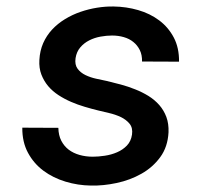

<svg xmlns="http://www.w3.org/2000/svg" viewBox="-20 -558 627 588"><path d="M384.3 -146Q387.2 -166.5 376.7 -179.2Q366.2 -191.9 349.6 -199.7Q333 -207.5 313.7 -211.9Q294.4 -216.3 280.8 -219.7Q260.7 -224.6 239.3 -231Q217.8 -237.3 197.5 -246.1Q177.2 -254.9 158.9 -266.8Q140.6 -278.8 127.4 -294.4Q114.3 -310.1 106.7 -329.8Q99.1 -349.6 100.6 -374.5Q102.1 -402.8 112.3 -426Q122.6 -449.2 139.6 -467.5Q156.7 -485.8 179.2 -499.5Q201.7 -513.2 226.6 -521.7Q251.5 -530.3 277.3 -534.4Q303.2 -538.6 328.1 -538.1Q366.7 -537.6 403.1 -527.1Q439.5 -516.6 467.5 -495.6Q495.6 -474.6 512.2 -443.1Q528.8 -411.6 528.3 -369.1L415 -369.6Q415.5 -389.6 408.2 -404.5Q400.9 -419.4 388.4 -429.4Q376 -439.5 359.1 -444.3Q342.3 -449.2 323.2 -449.2Q306.2 -449.2 287.6 -445.8Q269 -442.4 253.2 -434.3Q237.3 -426.3 225.8 -412.8Q214.4 -399.4 211.4 -379.9Q208.5 -359.9 217.5 -347.7Q226.6 -335.4 241.7 -328.1Q256.8 -320.8 274.7 -316.9Q292.5 -313 306.6 -310.1Q327.6 -305.2 350.1 -299.1Q372.6 -293 394 -284.4Q415.5 -275.9 434.6 -264.2Q453.6 -252.4 467.8 -236.3Q481.9 -220.2 489.5 -199.7Q497.1 -179.2 496.1 -152.8Q493.7 -107.9 470.7 -76.7Q447.8 -45.4 413.1 -25.9Q378.4 -6.3 337.4 2.4Q296.4 11.2 258.3 10.3Q218.8 9.8 180.7 -1.7Q142.6 -13.2 113 -35.2Q83.5 -57.1 65.7 -90.1Q47.9 -123 48.3 -167L158.7 -166.5Q159.2 -143.6 167.7 -127Q176.3 -110.4 190.4 -99.6Q204.6 -88.9 223.6 -83.5Q242.7 -78.1 264.2 -78.1Q281.2 -78.1 301 -81.1Q320.8 -84 338.4 -91.6Q356 -99.1 368.7 -112.3Q381.3 -125.5 384.3 -146Z"/></svg>

Font: Roboto Mono Medium
Style: Italic
Weight: 500
Designer: Google
Version: Version 2.000985; 2015; ttfautohint (v1.3)